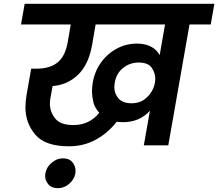

<svg xmlns="http://www.w3.org/2000/svg" viewBox="-20 -760 1141 1004"><path d="M1101 -740 1082 -632H971L860 0H732L764 -181Q710 -121 622 -121Q611 -121 590 -123Q545 -65 481.5 -30Q418 5 341 5Q216 5 164.5 -56Q113 -117 113 -198Q113 -229 119 -264L143 -401H173Q240 -401 280.5 -433Q321 -465 334 -539L350 -632H90L109 -740ZM364 -106Q447 -106 499 -170Q474 -198 467.5 -228.5Q461 -259 461 -281Q461 -304 465 -328Q475 -387 508.5 -433.5Q542 -480 591 -506Q640 -532 695 -532Q781 -532 815 -472L843 -632H480L461 -522Q443 -422 388 -369Q333 -316 255 -310L244 -249Q241 -232 241 -218Q241 -175 268.5 -140.5Q296 -106 364 -106ZM668 -220Q717 -220 749.5 -252Q782 -284 790 -327Q792 -338 792 -348Q792 -378 773.5 -405.5Q755 -433 705 -433Q659 -433 623.5 -404.5Q588 -376 580 -328Q578 -315 578 -303Q578 -270 600 -245Q622 -220 668 -220ZM374 147Q368 179 341.5 201.5Q315 224 282 224Q250 224 233 204Q216 184 216 162Q216 155 217 147Q223 114 250 91Q277 68 309 68Q342 68 358.5 88Q375 108 375 132Q375 139 374 147Z"/></svg>

Font: Fz Poppins SemBd
Style: Italic
Weight: 600
Italic angle: -10°
Designer: Ninad Kale (Devanagari), Jonny Pinhorn (Latin)
Foundry: Indian Type Foundry
Version: Vit hóa bi Vntype.Com & FontZin.Com